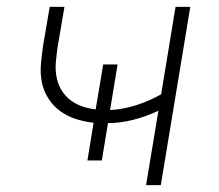

<svg xmlns="http://www.w3.org/2000/svg" viewBox="-20 -540 640 560"><path d="M406 0 442 -217Q406 -200 368.5 -190.5Q331 -181 295 -181L277 -72H235L253 -182Q226 -185 201 -193Q176 -201 155.5 -216Q135 -231 121 -253Q107 -275 102 -300.5Q97 -326 99.5 -354Q102 -382 106 -409L125 -520H168L148 -403Q145 -381 143 -359.5Q141 -338 144.5 -317.5Q148 -297 158 -279.5Q168 -262 183.5 -249.5Q199 -237 219 -230Q239 -223 259 -221L281 -352H323L301 -219Q338 -221 376.5 -233Q415 -245 450 -265L492 -520H535L449 0Z"/></svg>

Font: Iosevka XLt Ex Obl
Style: Regular
Weight: 200
Width: 7
Italic angle: -9°
Monospace: yes
Designer: Belleve Invis
Foundry: Belleve Invis
Version: Version 32.5.0; ttfautohint (v1.8.4)